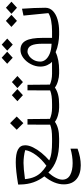

<svg xmlns="http://www.w3.org/2000/svg" viewBox="639 -1370 991 2309"><g transform="rotate(-90 1134.5 -215.5)"><path d="M71.8 56.2C71.8 194.3 166.5 260.3 301.8 260.3C364.3 260.3 430.7 247.6 501.5 221.7V136.7C442.4 153.8 384.3 162.6 326.7 162.6C268.1 162.6 220.2 152.3 183.6 132.3C147 111.8 128.4 80.6 128.4 38.1C128.4 -8.3 161.1 -71.3 213.4 -129.4C300.8 -39.6 418 0 580.6 0H624.5V-85H580.6C491.2 -85 412.6 -92.3 359.9 -119.1C392.1 -147 421.9 -177.7 449.7 -211.4C477.5 -245.1 499.5 -278.8 516.6 -313.5C533.7 -348.1 542 -379.4 542 -408.2C542 -489.7 471.2 -521.5 336.4 -521.5C271 -521.5 182.1 -511.7 69.8 -492.7L70.3 -462.4C72.3 -348.6 106.9 -258.3 168 -177.7C104 -98.1 71.8 -20 71.8 56.2ZM295.4 -152.8C263.7 -173.3 237.3 -194.3 215.8 -216.3C172.9 -259.8 142.6 -321.3 134.8 -410.6C222.2 -422.4 287.1 -428.2 329.6 -428.2C377 -428.2 437 -421.4 483.9 -407.7C477.5 -365.2 456.5 -321.3 421.9 -274.9C386.7 -228.5 344.7 -188 295.4 -152.8Z M580.6 -85V0H624.5C714.8 0 775.4 -17.1 824.2 -50.8C843.3 -35.6 869.1 -23.4 901.4 -14.2C933.6 -4.9 963.9 0 992.7 0H1036.6V-85H992.7C936 -85 897 -95.2 859.4 -110.8L856.9 -380.4H790.5L789.6 -107.9C768.1 -99.6 745.1 -93.8 720.7 -90.3C695.8 -86.9 664.1 -85 624.5 -85ZM728.5 -509.8 808.1 -430.2 887.7 -509.8 808.1 -589.8Z M1071.8 -502 1144.5 -435.5 1217.3 -502 1144.5 -568.4ZM1229.5 -501.5 1302.2 -435.1 1375 -501.5 1302.2 -567.9ZM992.7 -85V0H1036.6C1127 0 1187.5 -17.1 1236.3 -50.8C1255.4 -35.6 1281.2 -23.4 1313.5 -14.2C1345.7 -4.9 1376 0 1404.8 0H1448.7V-85H1404.8C1348.1 -85 1309.1 -95.2 1271.5 -110.8L1269 -380.4H1202.6L1201.7 -107.9C1180.2 -99.6 1157.2 -93.8 1132.8 -90.3C1107.9 -86.9 1076.2 -85 1036.6 -85Z M1522 -624.5 1594.7 -558.1 1667.5 -624.5 1594.7 -690.9ZM1679.7 -624 1752.4 -557.6 1825.2 -624 1752.4 -690.4ZM1404.8 0H1448.7C1524.9 0 1601.6 -12.2 1661.6 -42C1693.4 -27.8 1729 -17.1 1768.6 -10.3C1808.1 -3.4 1841.8 0 1869.6 0H1913.6V-85H1833.5V-197.8C1833.5 -383.3 1791 -464.8 1689 -464.8C1655.3 -464.8 1623 -453.1 1592.3 -430.2C1561.5 -406.7 1536.1 -376.5 1517.1 -339.4C1498 -302.2 1488.3 -264.6 1488.3 -226.1C1488.3 -195.8 1494.1 -168.5 1505.4 -143.6C1516.6 -118.7 1530.3 -99.1 1545.9 -85.4L1404.8 -85ZM1548.3 -226.1C1548.3 -256.8 1555.2 -284.2 1568.8 -307.6C1582.5 -331.1 1598.6 -349.1 1617.7 -361.8C1636.7 -374 1652.8 -380.4 1667 -380.4C1737.8 -380.4 1763.2 -320.8 1763.2 -197.8V-90.8C1715.8 -92.3 1676.3 -99.6 1644 -112.8C1579.1 -139.6 1548.3 -181.6 1548.3 -226.1Z M1965.3 -573.7 2038.1 -507.3 2110.8 -573.7 2038.1 -640.1ZM2123 -573.2 2195.8 -506.8 2268.6 -573.2 2195.8 -639.6ZM2101.6 -428.7 2131.3 -128.9C2108.4 -113.8 2077.1 -102.5 2038.6 -95.7C2000 -88.4 1958 -85 1913.6 -85H1869.6V0H1913.6C1963.9 0 2010.3 -6.3 2053.2 -18.6C2096.2 -30.8 2130.9 -49.8 2156.7 -74.7C2182.6 -99.6 2195.8 -130.4 2195.8 -166C2195.8 -199.2 2194.8 -245.6 2192.4 -305.2C2189.9 -364.3 2187 -411.6 2184.1 -446.3Z"/></g></svg>

Font: SG Kara Light
Style: Regular
Weight: 400
Designer: Damoon Khanjanzadeh
Version: Version 1.000